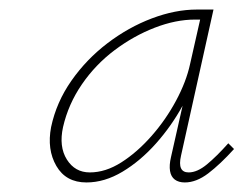

<svg xmlns="http://www.w3.org/2000/svg" viewBox="-20 -685 510 402"><path d="M161 -303Q118 -303 98 -337.5Q78 -372 87 -419Q98 -471 129.5 -516Q161 -561 205 -594.5Q249 -628 298 -646.5Q347 -665 392 -665H427L359 -359Q351 -324 375 -324Q393 -324 413.5 -341Q434 -358 458 -385L470 -373Q441 -341 416 -322Q391 -303 367 -303Q354 -303 346 -309Q338 -315 336 -327Q334 -339 338 -356L375 -520L396 -550Q386 -507 362.5 -464Q339 -421 306.5 -384.5Q274 -348 236.5 -325.5Q199 -303 161 -303ZM168 -324Q201 -324 234 -345Q267 -366 297 -400Q327 -434 348.5 -474Q370 -514 378 -551L402 -657L412 -644H388Q348 -644 304 -627Q260 -610 220 -580Q180 -550 151.5 -508.5Q123 -467 112 -419Q103 -378 120 -351Q137 -324 168 -324Z"/></svg>

Font: Ysabeau Infant Thin
Style: Italic
Weight: 250
Italic angle: -12°
Designer: Christian Thalmann (Catharsis Fonts)
Version: Version 2.001;gftools[0.9.30]; featfreeze: ss01,ss02,lnum